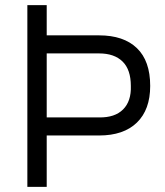

<svg xmlns="http://www.w3.org/2000/svg" viewBox="-20 -730 640 744"><path d="M161 -6H86V-710H161V-593H364Q459 -593 510.5 -543.5Q562 -494 562 -397Q562 -305 510.5 -255Q459 -205 364 -205H161ZM161 -523V-275H364Q425 -274 457 -306Q489 -338 487 -397Q487 -460 455 -491.5Q423 -523 364 -523Z"/></svg>

Font: Orbit
Style: Regular
Weight: 400
Designer: Sooun Cho
Foundry: JAMO
Version: Version 1.000; ttfautohint (v1.8.4.7-5d5b);gftools[0.9.29]